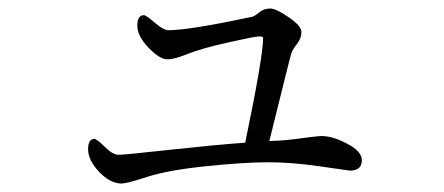

<svg xmlns="http://www.w3.org/2000/svg" viewBox="-20 -436 1040 450"><path d="M186.5 -85.9Q186.5 -110.4 201.2 -110.4Q207 -110.4 225.6 -91.8Q244.1 -73.2 257.8 -73.2Q271.5 -73.2 378.9 -85Q486.3 -96.7 554.7 -101.6Q596.7 -303.7 596.7 -347.7Q596.7 -350.6 586.9 -350.6Q577.1 -350.6 514.2 -336.4Q451.2 -322.3 419.9 -309.6Q388.7 -296.9 372.1 -296.9Q354.5 -296.9 328.1 -324.2Q301.8 -351.6 301.8 -376Q301.8 -400.4 317.4 -400.4Q322.3 -400.4 342.8 -382.8Q363.3 -365.2 375 -365.2Q422.9 -365.2 570.3 -396.5Q576.2 -397.5 587.9 -407.2Q598.6 -416 613.3 -416Q627 -416 656.7 -395.5Q686.5 -375 686.5 -361.3Q686.5 -346.7 676.8 -334Q666 -320.3 663.1 -312Q660.2 -303.7 611.3 -105.5Q649.4 -106.4 688.5 -112.3Q726.6 -117.2 733.4 -117.2Q759.8 -117.2 793.9 -99.1Q828.1 -81.1 828.1 -60.5Q828.1 -36.1 799.8 -36.1Q797.9 -36.1 731.4 -45.9Q665 -55.7 608.4 -55.7Q551.8 -55.7 462.4 -46.4Q373 -37.1 325.2 -21.5Q277.3 -5.9 264.6 -5.9Q238.3 -5.9 212.4 -33.2Q186.5 -60.5 186.5 -85.9Z"/></svg>

Font: GenEi Koburi Mincho v6
Style: Regular
Weight: 400
Designer: o_tamon (Modified)
Foundry: o_tamon / Adobe Systems Incorporated
Version: Version 6.1